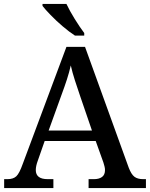

<svg xmlns="http://www.w3.org/2000/svg" viewBox="-20 -951 758 971"><path d="M1 0V-45H18Q47 -45 62.5 -59.5Q78 -74 95 -122L316 -714H410L631 -103Q644 -69 660 -57Q676 -45 704 -45H718V0H428V-45H455Q481 -45 496 -56Q511 -67 511 -91Q511 -100 508.5 -109.5Q506 -119 503 -129L464 -238H206L171 -138Q161 -111 161 -91Q161 -45 221 -45H250V0ZM226 -291H445L386 -463Q372 -504 359 -544Q346 -584 338 -620Q330 -585 318.5 -549.5Q307 -514 291 -471ZM359 -771Q331 -789 297.5 -817.5Q264 -846 236 -875Q208 -904 195 -921V-931H316Q332 -897 358 -855Q384 -813 406 -784V-771Z"/></svg>

Font: Noto Serif Tamil Medium
Style: Regular
Weight: 500
Designer: Indian Type Foundry, Tom Grace, and the Monotype Design Team
Foundry: Monotype Imaging Inc.
Version: Version 2.004; ttfautohint (v1.8.4.7-5d5b)